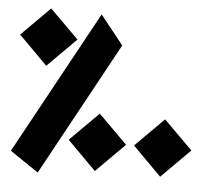

<svg xmlns="http://www.w3.org/2000/svg" viewBox="-47 -627 798 715"><g transform="rotate(5 352.0 -269.5)"><path d="M116.2 -576.2 223.6 -469.2 116.2 -361.8 9.3 -469.2ZM305.2 -570.3 391.6 -461.9 119.1 37.1 12.7 -35.2ZM330.6 -201.7 438 -94.7 330.6 12.7 223.6 -94.7ZM574.7 -201.7 682.1 -94.7 574.7 12.7 467.8 -94.7Z"/></g></svg>

Font: SG Kara Bold
Style: Regular
Weight: 400
Designer: Damoon Khanjanzadeh
Version: Version 1.000